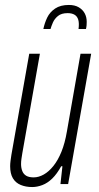

<svg xmlns="http://www.w3.org/2000/svg" viewBox="-20 -743 399 775"><path d="M110 12Q84 12 63.5 3.5Q43 -5 32 -23.5Q21 -42 21 -72Q21 -82 22.5 -93.5Q24 -105 26 -118L98 -526H141L70 -124Q68 -112 66.5 -101.5Q65 -91 65 -81Q65 -65 70 -52.5Q75 -40 86 -33.5Q97 -27 116 -27Q136 -27 156.5 -38.5Q177 -50 195.5 -73Q214 -96 228 -130.5Q242 -165 250 -212L305 -526H348L255 0H224L232 -72H227Q210 -41 191 -22.5Q172 -4 151 4Q130 12 110 12ZM258 -723Q282 -723 298 -713.5Q314 -704 322 -689Q330 -674 330 -655Q330 -648 329.5 -641Q329 -634 327 -626H297Q300 -649 296 -663Q292 -677 281 -683.5Q270 -690 253 -690Q228 -690 214 -678.5Q200 -667 193.5 -652Q187 -637 184 -626H155Q160 -650 170.5 -672Q181 -694 202.5 -708.5Q224 -723 258 -723Z"/></svg>

Font: Archivo ExtraCondensed Thin
Style: Italic
Weight: 250
Width: 2
Italic angle: -10°
Designer: Hector Gatti
Foundry: Omnibus-Type
Version: Version 2.001